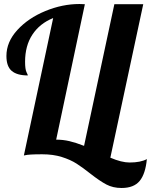

<svg xmlns="http://www.w3.org/2000/svg" viewBox="-20 -769 752 957"><path d="M431 97Q392 66 361.5 46.5Q331 27 288 13.5Q245 0 190 0Q122 0 104 5L99 6L245 -679Q178 -652 141.5 -596.5Q105 -541 105 -461Q105 -424 112 -409.5Q119 -395 119 -393Q65 -393 38.5 -415.5Q12 -438 12 -490Q12 -560 66.5 -619.5Q121 -679 206 -714Q291 -749 376 -749Q394 -749 403 -748L260 -73Q294 -73 326 -65.5Q358 -58 399 -42L550 -748H694L530 17Q586 41 626 41Q681 41 712 24Q705 98 676 133Q647 168 586 168Q543 168 510 150.5Q477 133 431 97Z"/></svg>

Font: Lobster
Style: Regular
Weight: 400
Designer: Impallari Type
Foundry: Impallari Type
Version: Version 2.100